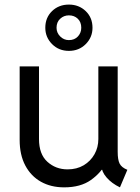

<svg xmlns="http://www.w3.org/2000/svg" viewBox="-20 -806 610 834"><path d="M258.8 7.8Q201.2 7.8 157.7 -16.6Q114.3 -41 89.8 -87.2Q65.4 -133.3 65.4 -198.2V-517.6H149.4V-202.1Q149.4 -136.2 185.8 -103.3Q222.2 -70.3 273.4 -70.3Q313.5 -70.3 343.5 -88.1Q373.5 -106 390.4 -136Q407.2 -166 407.2 -202.1V-517.6H491.2V-146.5Q491.2 -112.3 499.5 -95.5Q507.8 -78.6 533.2 -68.4L501 7.8Q465.3 -9.3 443.1 -34.9Q420.9 -60.5 420.9 -85.9L460.9 -68.4H395.5L439.5 -97.7Q419.9 -56.2 375 -24.2Q330.1 7.8 258.8 7.8ZM279.3 -585Q235.4 -585 206.1 -614.5Q176.8 -644 176.8 -685.5Q176.8 -729.5 206.1 -757.8Q235.4 -786.1 279.3 -786.1Q322.8 -786.1 352.3 -757.8Q381.8 -729.5 381.8 -685.5Q381.8 -644 352.5 -614.5Q323.2 -585 279.3 -585ZM279.3 -631.8Q303.7 -631.8 318.4 -647.7Q333 -663.6 333 -685.5Q333 -710 317.9 -724.6Q302.7 -739.3 279.3 -739.3Q257.3 -739.3 241.5 -724.6Q225.6 -710 225.6 -685.5Q225.6 -663.6 241.5 -647.7Q257.3 -631.8 279.3 -631.8Z"/></svg>

Font: Reddit Sans
Style: Regular
Weight: 400
Designer: Stephen Hutchings
Foundry: Reddit
Version: Version 1.014